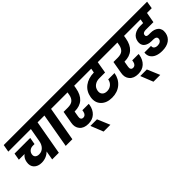

<svg xmlns="http://www.w3.org/2000/svg" viewBox="114 -1831 3200 3200"><g transform="rotate(-45 1714.0 -231.0)"><path d="M24.9 -608.9 47.9 -740.2H835L812 -608.9H714.8L606.9 0H450.2L478 -160.2Q442.9 -123 393.8 -103Q344.7 -83 289.1 -83Q201.2 -83 152.1 -134Q103 -185.1 119.1 -272Q130.9 -344.7 188 -389.2H54.2L75.2 -512.2H444.8L422.9 -389.2H381.8Q339.8 -389.2 309.1 -365Q278.3 -340.8 271 -300.8Q263.7 -258.3 289.3 -235.1Q314.9 -211.9 360.8 -212.9Q419.9 -213.4 460.9 -255.6Q502 -297.9 514.2 -367.2L557.1 -608.9Z M769 0 876 -608.9H777.8L800.8 -740.2H1153.8L1130.9 -608.9H1032.7L925.8 0Z M1097.7 -608.9 1120.6 -740.2H1685.5L1662.6 -608.9H1577.6L1568.8 -556.2Q1523.4 -299.8 1282.7 -299.8H1278.8L1261.7 -200.2Q1254.9 -166.5 1267.1 -145.8Q1279.3 -125 1309.6 -125Q1337.9 -125 1356.7 -144.5Q1375.5 -164.1 1380.9 -195.8L1385.7 -224.1H1535.6Q1533.7 -204.6 1533.7 -201.2Q1516.6 -103.5 1455.6 -47.4Q1394.5 8.8 1297.9 8.8Q1192.4 8.8 1140.9 -52.7Q1089.4 -114.3 1106.9 -208L1145 -425.8H1245.6Q1322.3 -425.8 1360.8 -459Q1399.4 -492.2 1411.6 -556.2L1420.9 -608.9Z M1384.3 277.8 1295.4 55.2H1450.7L1544.4 277.8Z M1627.4 -608.9 1650.4 -740.2H2330.6L2306.6 -608.9H2133.3L2097.7 -400.9H1960.4Q1897.9 -400.9 1852.1 -368.2Q1806.2 -335.4 1795.4 -274.9Q1785.6 -222.2 1814.9 -189Q1844.2 -155.8 1902.3 -155.8Q1960.9 -155.8 2002.4 -190.9Q2043.9 -226.1 2053.7 -283.2H2202.6Q2182.1 -163.1 2097.2 -91.6Q2012.2 -20 1885.7 -20Q1758.8 -20 1688.7 -92Q1618.7 -164.1 1637.7 -280.8Q1658.2 -399.4 1745.1 -465.1Q1832 -530.8 1965.3 -533.2L1979.5 -608.9Z M2272.9 -608.9 2295.9 -740.2H2860.8L2837.9 -608.9H2752.9L2744.1 -556.2Q2698.7 -299.8 2458 -299.8H2454.1L2437 -200.2Q2430.2 -166.5 2442.4 -145.8Q2454.6 -125 2484.9 -125Q2513.2 -125 2532 -144.5Q2550.8 -164.1 2556.2 -195.8L2561 -224.1H2710.9Q2709 -204.6 2709 -201.2Q2691.9 -103.5 2630.9 -47.4Q2569.8 8.8 2473.1 8.8Q2367.7 8.8 2316.2 -52.7Q2264.6 -114.3 2282.2 -208L2320.3 -425.8H2420.9Q2497.6 -425.8 2536.1 -459Q2574.7 -492.2 2586.9 -556.2L2596.2 -608.9Z M2559.6 277.8 2470.7 55.2H2626L2719.7 277.8Z M2805.7 -608.9 2828.6 -740.2H3427.7L3405.8 -608.9H3293.9L3260.7 -424.8H3078.6Q3050.3 -424.8 3029.5 -414.1Q3008.8 -403.3 3004.9 -378.9Q3001 -355 3015.1 -344Q3029.3 -333 3056.6 -333H3100.6Q3142.6 -333 3177.2 -322.3Q3211.9 -311.5 3237.5 -290.3Q3263.2 -269 3273.9 -233.9Q3284.7 -198.7 3276.9 -152.8Q3262.2 -71.3 3198.2 -25.6Q3134.3 20 3026.9 20Q2954.1 20 2899.7 -2.2Q2845.2 -24.4 2816.9 -68.6Q2788.6 -112.8 2796.9 -172.9H2952.6Q2948.2 -136.7 2971.2 -117.4Q2994.1 -98.1 3035.6 -98.1Q3072.8 -98.1 3097.7 -114.7Q3122.6 -131.3 3127.9 -159.2Q3133.8 -191.4 3113.3 -206.8Q3092.8 -222.2 3052.7 -222.2H3017.6Q2993.2 -222.2 2968.8 -226.3Q2944.3 -230.5 2919.2 -241.9Q2894 -253.4 2876.5 -271Q2858.9 -288.6 2850.6 -317.6Q2842.3 -346.7 2848.6 -383.8Q2861.3 -458.5 2919.4 -496.8Q2977.5 -535.2 3057.6 -535.2H3128.9L3141.6 -608.9Z"/></g></svg>

Font: SVN-Poppins
Style: Bold Italic
Weight: 700
Italic angle: -10°
Designer: Ninad Kale (Devanagari), Jonny Pinhorn (Latin)
Foundry: Indian Type Foundry
Version: Version 3.002 2017